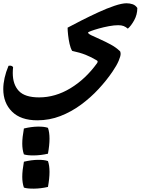

<svg xmlns="http://www.w3.org/2000/svg" viewBox="-60 -407 899 1173"><path d="M721 -232Q708 -243 695 -248Q682 -253 662 -253Q637 -253 605 -247Q573 -241 544.5 -233Q516 -225 497 -218Q478 -211 478 -208Q478 -201 499 -191Q520 -181 551.5 -167Q583 -153 615.5 -135.5Q648 -118 671 -96Q677 -92 677 -78Q677 -64 665 -35.5Q653 -7 627 31Q591 84 542.5 136.5Q494 189 435 232.5Q376 276 309 302Q242 328 168 328Q67 328 13.5 275Q-40 222 -40 137Q-40 105 -32 69Q-24 33 -8 -5Q-5 -6 1 -6Q13 -6 20 3Q19 12 18.5 21.5Q18 31 18 39Q18 109 55 148.5Q92 188 179 188Q278 188 370.5 132Q463 76 533 -21Q540 -32 533 -37Q499 -58 463.5 -72Q428 -86 381 -96Q371 -112 365 -139Q359 -166 356 -193.5Q353 -221 353 -238Q390 -258 439.5 -283Q489 -308 541 -332Q593 -356 639 -371.5Q685 -387 713 -387Q733 -387 750.5 -381Q768 -375 779 -358Q779 -318 760 -283.5Q741 -249 721 -232ZM86 739Q76 710 76 673Q76 636 86 581Q132 570 171.5 569.5Q211 569 233 577Q252 631 233 735Q190 745 148 745.5Q106 746 86 739ZM86 536Q76 507 76 470Q76 433 86 378Q132 367 171.5 366.5Q211 366 233 374Q252 428 233 532Q190 542 148 542.5Q106 543 86 536Z"/></svg>

Font: Ruwudu
Style: Bold
Weight: 700
Designer: Becca Hirsbrunner Spalinger
Foundry: SIL International
Version: Version 3.000